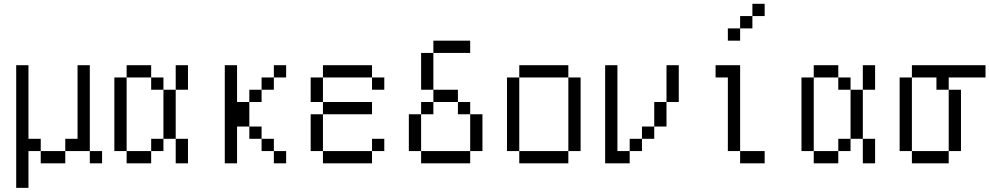

<svg xmlns="http://www.w3.org/2000/svg" viewBox="-20 -832 5040 978"><path d="M500 0V-62.5H437.5V0ZM62.5 -500Q62.5 -500 62.5 125H125V-62.5H187.5V0H312.5V-62.5H187.5V-125H125Q125 -125 125 -500ZM312.5 -62.5H437.5V-500H375Q375 -500 375 -125H312.5Z M625 -62.5V0H750V-62.5ZM625 -62.5Q625 -62.5 625 -437.5H562.5Q562.5 -437.5 562.5 -62.5ZM750 -62.5H812.5V-125H750ZM875 -125Q875 -125 875 0H937.5Q937.5 0 937.5 -125ZM812.5 -125H875Q875 -125 875 -375H812.5Q812.5 -375 812.5 -125ZM812.5 -375V-437.5H750V-375ZM875 -375H937.5Q937.5 -375 937.5 -500H875Q875 -500 875 -375ZM625 -437.5H750V-500H625Z M1437.5 0V-62.5H1375V0ZM1437.5 -437.5V-500H1375V-437.5H1312.5V-375H1250V-312.5H1187.5V-500H1125Q1125 -500 1125 0H1187.5V-187.5H1250V-125H1312.5V-62.5H1375V-125H1312.5V-187.5H1250Q1250 -187.5 1250 -312.5H1312.5V-375H1375V-437.5Z M1937.5 -62.5V-125H1875V-62.5H1625V0H1875V-62.5ZM1875 -250V-312.5H1625V-250H1562.5V-62.5H1625V-250ZM1937.5 -375V-437.5H1875V-375ZM1625 -312.5Q1625 -312.5 1625 -437.5H1562.5Q1562.5 -437.5 1562.5 -312.5ZM1625 -437.5H1875V-500H1625Z M2375 -562.5V-625H2187.5V-562.5H2125V-375H2187.5V-312.5H2125V-250H2062.5V-62.5H2125V0H2375V-62.5H2125V-250H2187.5V-312.5H2312.5V-250H2375V-62.5H2437.5V-250H2375V-312.5H2312.5V-375H2187.5V-562.5Z M2625 -62.5V0H2875V-62.5ZM2625 -62.5Q2625 -62.5 2625 -437.5H2562.5Q2562.5 -437.5 2562.5 -62.5ZM2875 -62.5H2937.5Q2937.5 -62.5 2937.5 -437.5H2875Q2875 -437.5 2875 -62.5ZM2625 -437.5H2875V-500H2625Z M3062.5 -500Q3062.5 -500 3062.5 0H3187.5V-62.5H3125V-500ZM3187.5 -62.5H3250V-125H3187.5ZM3250 -125H3312.5V-187.5H3250ZM3312.5 -187.5H3375Q3375 -187.5 3375 -312.5H3312.5Q3312.5 -312.5 3312.5 -187.5ZM3375 -312.5H3437.5V-500H3375Z M3875 0V-62.5H3750V0ZM3875 -750V-812.5H3812.5V-750H3750V-687.5H3687.5V-625H3750V-687.5H3812.5V-750ZM3750 -62.5V-500H3625V-437.5H3687.5Q3687.5 -437.5 3687.5 -62.5Z M4125 -62.5V0H4250V-62.5ZM4125 -62.5Q4125 -62.5 4125 -437.5H4062.5Q4062.5 -437.5 4062.5 -62.5ZM4250 -62.5H4312.5V-125H4250ZM4375 -125Q4375 -125 4375 0H4437.5Q4437.5 0 4437.5 -125ZM4312.5 -125H4375Q4375 -125 4375 -375H4312.5Q4312.5 -375 4312.5 -125ZM4312.5 -375V-437.5H4250V-375ZM4375 -375H4437.5Q4437.5 -375 4437.5 -500H4375Q4375 -500 4375 -375ZM4125 -437.5H4250V-500H4125Z M5000 -437.5V-500H4625V-437.5H4562.5Q4562.5 -437.5 4562.5 -62.5H4625V0H4812.5V-62.5H4625Q4625 -62.5 4625 -437.5H4750V-375H4812.5V-62.5H4875V-375H4812.5V-437.5Z"/></svg>

Font: CalcUnifontExMono
Style: Regular
Weight: 500
Version: Version 15.0.06